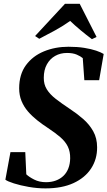

<svg xmlns="http://www.w3.org/2000/svg" viewBox="-20 -1006 580 1037"><path d="M225.5 11.5Q181 11.5 135.2 3.5Q89.5 -4.5 55 -15.5Q20.5 -26.5 9 -35.5L36.5 -184.5H116.5L122 -64.5Q136.5 -50.5 164.5 -36.2Q192.5 -22 228.5 -22Q258 -22 282 -31Q306 -40 323 -56.5Q340 -73 349.2 -96.8Q358.5 -120.5 359 -151Q359.5 -187 346.5 -214Q333.5 -241 306.5 -264.5Q279.5 -288 238.5 -315Q208.5 -334.5 180.8 -356.5Q153 -378.5 131 -404Q109 -429.5 96.2 -460.5Q83.5 -491.5 83.5 -529Q83.5 -604 120 -653.8Q156.5 -703.5 217.2 -728.5Q278 -753.5 350 -753.5Q397.5 -753.5 435 -747.5Q472.5 -741.5 499 -732.5Q525.5 -723.5 540 -714.5L515.5 -573H435.5L427 -692Q415.5 -702 394.5 -711Q373.5 -720 342 -720Q306 -720 277.8 -704Q249.5 -688 233 -658Q216.5 -628 216.5 -586Q216 -550.5 232.8 -523.5Q249.5 -496.5 281 -472Q312.5 -447.5 355.5 -419Q394.5 -393.5 428.5 -364Q462.5 -334.5 483.5 -297Q504.5 -259.5 504.5 -210.5Q505 -146.5 472.2 -96.2Q439.5 -46 377.2 -17.2Q315 11.5 225.5 11.5ZM169.5 -811.5 331 -985.5H410.5L501.5 -806.5L476.5 -794.5Q445 -818 415 -843Q385 -868 359 -893Q322 -866.5 278.5 -842.5Q235 -818.5 192 -796.5Z"/></svg>

Font: Merriweather 120pt
Style: Bold Italic
Weight: 700
Italic angle: -7.8°
Version: Version 2.101